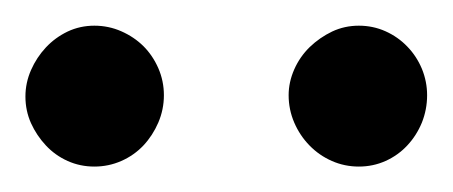

<svg xmlns="http://www.w3.org/2000/svg" viewBox="-20 -716 356 151"><path d="M108.9 -641.1Q108.9 -629.9 104.5 -619.6Q100.1 -609.4 92.8 -601.6Q85.4 -593.8 75.4 -589.4Q65.4 -585 54.2 -585Q43 -585 33.2 -589.4Q23.4 -593.8 16.1 -601.6Q8.8 -609.4 4.4 -619.1Q0 -628.9 0 -640.1Q0 -650.9 4.4 -660.9Q8.8 -670.9 16.1 -678.7Q23.4 -686.5 33.2 -691.2Q43 -695.8 54.2 -695.8Q65.4 -695.8 75.4 -691.4Q85.4 -687 92.8 -679.7Q100.1 -672.4 104.5 -662.4Q108.9 -652.3 108.9 -641.1ZM315.9 -641.1Q315.9 -629.9 311.8 -619.6Q307.6 -609.4 300.3 -601.6Q293 -593.8 283.2 -589.4Q273.4 -585 262.2 -585Q251 -585 241 -589.4Q231 -593.8 223.4 -601.6Q215.8 -609.4 211.4 -619.6Q207 -629.9 207 -641.1Q207 -651.4 211.4 -661.4Q215.8 -671.4 223.6 -679Q231.4 -686.5 241.2 -691.2Q251 -695.8 262.2 -695.8Q273.4 -695.8 283.2 -691.4Q293 -687 300.3 -679.4Q307.6 -671.9 311.8 -661.9Q315.9 -651.9 315.9 -641.1Z"/></svg>

Font: BabelStone Ogham
Style: Italic
Weight: 400
Italic angle: -30°
Designer: Andrew West
Foundry: BabelStone
Version: Version 2.02 March 14, 2022